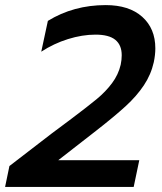

<svg xmlns="http://www.w3.org/2000/svg" viewBox="-30 -734 635 754"><path d="M7 -82 172 -209Q243 -262 251 -268Q316 -317 350.5 -345.5Q385 -374 410 -407.5Q435 -441 444 -480Q448 -499 448 -517Q448 -557 423 -577.5Q398 -598 345 -598Q293 -598 237 -580.5Q181 -563 132 -531L158 -652Q259 -714 385 -714Q477 -714 528.5 -668Q580 -622 580 -544Q580 -519 574 -490Q563 -441 535 -399Q507 -357 464 -317.5Q421 -278 348 -221L199 -105H517L495 0H-10Z"/></svg>

Font: Prompt Medium
Style: Italic
Weight: 500
Italic angle: -12°
Designer: Katatrad Team
Foundry: CadsonDemak
Version: Version 1.001